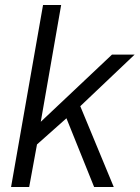

<svg xmlns="http://www.w3.org/2000/svg" viewBox="-20 -743 555 763"><path d="M24 0 151 -723H223L142 -259L425 -526H515L299 -321L432 0H354L244 -273L127 -169L96 0Z"/></svg>

Font: Archivo SemiBold Light
Style: Italic
Weight: 300
Italic angle: -10°
Version: Version 2.001